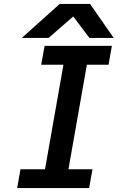

<svg xmlns="http://www.w3.org/2000/svg" viewBox="-20 -959 640 979"><path d="M84.5 -96H209.5L303.5 -629H190L207.5 -725H550.5L533.5 -629H423L329 -96H451.5L434.5 0H67.5ZM284.5 -939H439L560 -765.5H436L353.5 -875L227.5 -765.5H91Z"/></svg>

Font: JuliaMono SemiBoldItalic
Style: Regular
Weight: 600
Italic angle: -9°
Monospace: yes
Designer: cormullion
Foundry: corm
Version: Version 0.049; ttfautohint (v1.8.4)